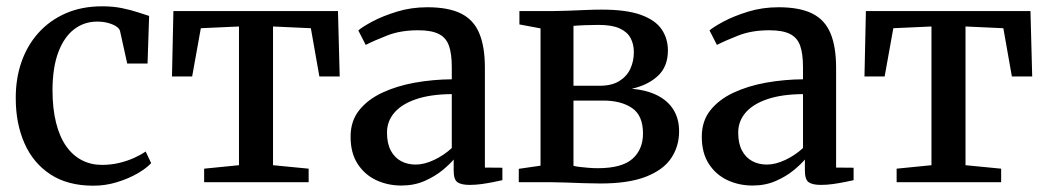

<svg xmlns="http://www.w3.org/2000/svg" viewBox="-20 -578 3322 609"><path d="M276 11Q194.5 11 139.8 -25Q85 -61 57.5 -123.8Q30 -186.5 30 -265.5Q29.5 -327.5 47.8 -380.5Q66 -433.5 101.5 -473.2Q137 -513 188 -535.5Q239 -558 304.5 -558Q339 -558 367.8 -552Q396.5 -546 418 -538.8Q439.5 -531.5 453 -527.5L448 -376.5H383.5L361 -478.5Q359.5 -487 349 -494Q338.5 -501 322.8 -505.2Q307 -509.5 288.5 -509.5Q247 -509.5 215.2 -485.2Q183.5 -461 165.2 -413Q147 -365 146.5 -293.5Q146.5 -233.5 157.8 -188.8Q169 -144 190 -114.2Q211 -84.5 239.8 -69.8Q268.5 -55 303 -55Q332 -55 358 -61.2Q384 -67.5 405.5 -77.2Q427 -87 442 -97.5L459.5 -60.5Q443.5 -43.5 415 -27.2Q386.5 -11 350.5 0Q314.5 11 276 11Z M627.5 0V-43L738 -54V-494L617 -488.5L589.5 -335.5H525.5L530 -543H1052L1057.5 -335.5H993L966 -488.5L846 -494V-54L959 -43V0Z M1253 10.5Q1210 10.5 1173.5 -6.5Q1137 -23.5 1114.5 -58Q1092 -92.5 1092 -144.5Q1092 -194 1119.2 -228.2Q1146.5 -262.5 1192.5 -284Q1238.5 -305.5 1295.8 -315.8Q1353 -326 1413 -326.5V-365.5Q1413 -407.5 1404 -433Q1395 -458.5 1371.8 -470.2Q1348.5 -482 1306 -482Q1250 -482 1207.5 -465.2Q1165 -448.5 1140 -435.5L1116.5 -481.5Q1129 -492.5 1161.2 -509.8Q1193.5 -527 1238.8 -541Q1284 -555 1335.5 -555Q1402.5 -555 1442.5 -535Q1482.5 -515 1500.2 -472.5Q1518 -430 1518 -363V-46.5L1573.5 -46V-6.5Q1562.5 -4 1545 -0.5Q1527.5 3 1507.8 5.8Q1488 8.5 1470 8.5Q1443 8.5 1431 0Q1419 -8.5 1419 -37V-72Q1407.5 -58 1384 -38.5Q1360.5 -19 1327.2 -4.2Q1294 10.5 1253 10.5ZM1298.5 -56Q1326 -56 1357.5 -71Q1389 -86 1413 -108.5V-279.5Q1345 -279 1299.2 -263.2Q1253.5 -247.5 1230.5 -220.2Q1207.5 -193 1207.5 -157.5Q1207.5 -123 1219.5 -100.5Q1231.5 -78 1252 -67Q1272.5 -56 1298.5 -56Z M1884.5 4Q1860.5 4 1831.2 3Q1802 2 1775 1Q1748 0 1731 0H1625.5V-42.5L1694.5 -52.5V-488L1627.5 -500.5V-543H1737.5Q1755 -543 1780.8 -544Q1806.5 -545 1835 -546.2Q1863.5 -547.5 1888.5 -547.5Q1966.5 -547.5 2012.5 -531Q2058.5 -514.5 2078.5 -485.2Q2098.5 -456 2098.5 -418Q2098.5 -367 2067 -337.5Q2035.5 -308 1984 -296.5Q2030.5 -292.5 2064.2 -275.8Q2098 -259 2116 -230.2Q2134 -201.5 2134 -161.5Q2134 -114 2109.2 -76.8Q2084.5 -39.5 2029.5 -17.8Q1974.5 4 1884.5 4ZM1876 -44.5Q1952.5 -44.5 1986 -74.2Q2019.5 -104 2019.5 -154.5Q2019.5 -212 1984.5 -235.5Q1949.5 -259 1894 -259H1799V-52Q1806.5 -50 1818.8 -48.5Q1831 -47 1846 -45.8Q1861 -44.5 1876 -44.5ZM1799 -306H1882Q1920.5 -306 1944.5 -321Q1968.5 -336 1979.5 -360.2Q1990.5 -384.5 1990.5 -412.5Q1990.5 -438 1980 -457.5Q1969.5 -477 1945.2 -488Q1921 -499 1878.5 -499Q1858 -499 1837.5 -498.2Q1817 -497.5 1799 -496Z M2367 10.5Q2324 10.5 2287.5 -6.5Q2251 -23.5 2228.5 -58Q2206 -92.5 2206 -144.5Q2206 -194 2233.2 -228.2Q2260.5 -262.5 2306.5 -284Q2352.5 -305.5 2409.8 -315.8Q2467 -326 2527 -326.5V-365.5Q2527 -407.5 2518 -433Q2509 -458.5 2485.8 -470.2Q2462.5 -482 2420 -482Q2364 -482 2321.5 -465.2Q2279 -448.5 2254 -435.5L2230.5 -481.5Q2243 -492.5 2275.2 -509.8Q2307.5 -527 2352.8 -541Q2398 -555 2449.5 -555Q2516.5 -555 2556.5 -535Q2596.5 -515 2614.2 -472.5Q2632 -430 2632 -363V-46.5L2687.5 -46V-6.5Q2676.5 -4 2659 -0.5Q2641.5 3 2621.8 5.8Q2602 8.5 2584 8.5Q2557 8.5 2545 0Q2533 -8.5 2533 -37V-72Q2521.5 -58 2498 -38.5Q2474.5 -19 2441.2 -4.2Q2408 10.5 2367 10.5ZM2412.5 -56Q2440 -56 2471.5 -71Q2503 -86 2527 -108.5V-279.5Q2459 -279 2413.2 -263.2Q2367.5 -247.5 2344.5 -220.2Q2321.5 -193 2321.5 -157.5Q2321.5 -123 2333.5 -100.5Q2345.5 -78 2366 -67Q2386.5 -56 2412.5 -56Z M2824 0V-43L2934.5 -54V-494L2813.5 -488.5L2786 -335.5H2722L2726.5 -543H3248.5L3254 -335.5H3189.5L3162.5 -488.5L3042.5 -494V-54L3155.5 -43V0Z"/></svg>

Font: Merriweather 48pt Medium
Style: Regular
Weight: 500
Version: Version 2.100